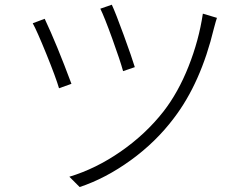

<svg xmlns="http://www.w3.org/2000/svg" viewBox="-20 -755 1040 799"><path d="M397.5 -718.8 445.3 -735.4Q460.9 -702.1 495.1 -608.4Q529.3 -514.6 541 -475.6L492.2 -459Q480.5 -502 447.3 -593.8Q414.1 -685.5 397.5 -718.8ZM824.2 -698.2 882.8 -680.7Q878.9 -669.9 870.1 -636.7Q815.4 -409.2 703.1 -262.7Q628.9 -164.1 524.4 -88.4Q419.9 -12.7 311.5 23.4L268.6 -19.5Q378.9 -52.7 482.4 -124.5Q585.9 -196.3 660.2 -291Q721.7 -370.1 764.6 -478.5Q807.6 -586.9 824.2 -698.2ZM116.2 -658.2 166 -676.8Q215.8 -571.3 277.3 -406.2L225.6 -387.7Q212.9 -431.6 172.9 -530.3Q132.8 -628.9 116.2 -658.2Z"/></svg>

Font: Gen Shin Gothic Monospace Light
Style: Regular
Weight: 300
Designer: [Source Han Sans]
Ryoko NISHIZUKA  (kana & ideographs); Paul D. Hunt (Latin, Greek & Cyrillic); Wenlong ZHANG  (bopomofo
Version: Version 1.002.20150607